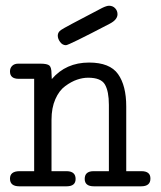

<svg xmlns="http://www.w3.org/2000/svg" viewBox="-20 -655 565 675"><path d="M15.1 -26.9Q15.1 -52.7 47.9 -53.2H100.1V-377.9H45.9Q15.1 -377.9 15.1 -403.8Q15.1 -416 22.9 -423.6Q30.8 -431.2 43.9 -431.2H122.1Q146 -431.2 153.6 -424.6Q161.1 -418 161.1 -396Q161.1 -393.1 161.6 -386.5Q162.1 -379.9 162.1 -377Q211.9 -435.1 293 -435.1Q366.2 -435.1 395 -394.5Q423.8 -354 423.8 -280.8V-53.2H477.1Q509.3 -53.2 508.8 -26.9Q508.8 0 476.1 0H310.1Q277.8 0 277.8 -25.9Q277.8 -52.7 308.1 -53.2H362.8V-286.1Q362.8 -334 348.9 -357.9Q335 -381.8 290 -381.8Q271 -381.8 251 -375Q231 -368.2 209.5 -352.5Q188 -336.9 174.6 -306.4Q161.1 -275.9 161.1 -233.9V-53.2H215.8Q245.6 -52.2 245.8 -26.1Q246.1 0 213.9 0H47.9Q15.1 0 15.1 -26.9ZM183.1 -529.8Q183.1 -542 194.8 -549.8Q203.6 -556.6 338.9 -627Q355 -634.8 363.3 -634.8Q376.5 -634.8 384.8 -626Q393.1 -617.2 393.1 -605Q393.1 -585.9 366.2 -571.8Q220.2 -495.6 211.9 -496.1Q199.7 -496.1 191.4 -507.3Q183.1 -518.6 183.1 -529.8Z"/></svg>

Font: CMU Typewriter Text
Style: Light
Weight: 200
Version: Version 0.7.0